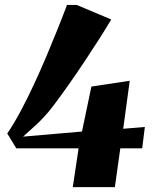

<svg xmlns="http://www.w3.org/2000/svg" viewBox="-20 -774 628 794"><path d="M281 0 305 -160.5H47.5L10 -222Q37 -261.5 64.5 -312.8Q92 -364 119 -422Q146 -480 171 -539Q196 -598 218 -653Q240 -708 257 -753.5H297.5L440 -693.5Q421 -661 392 -615.5Q363 -570 329.8 -520Q296.5 -470 263.8 -423.5Q231 -377 204 -341.2Q177 -305.5 161 -289.5Q143 -269.5 120.5 -249.8Q98 -230 75.5 -209L319 -230L358 -416L516.5 -440L489.5 -241.5L579 -249L568 -160.5H477.5L455 0Z"/></svg>

Font: Merriweather 120pt Black
Style: Italic
Weight: 900
Italic angle: -7.8°
Version: Version 2.101